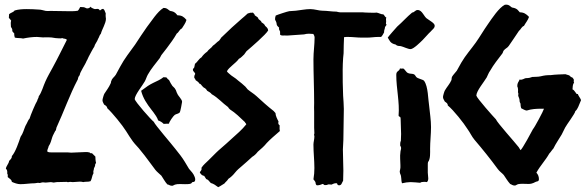

<svg xmlns="http://www.w3.org/2000/svg" viewBox="-20 -773 2491 815"><path d="M10.7 -36.1C12.7 -34.2 13.7 -29.3 12.7 -21.5C19.5 -14.6 29.3 -11.7 30.3 -1C41 3.9 54.7 8.8 66.4 8.8C86.9 8.8 107.4 4.9 127.9 4.9L141.6 2.9C149.4 5.9 155.3 1 162.1 1C166 1 169.9 2 173.8 2C181.6 2 189.5 0 196.3 0C200.2 0 204.1 2 208 2C211.9 2 215.8 0 220.7 0C235.4 0 249 -1 263.7 -1C266.6 -1 262.7 2 277.3 -1C281.2 -1 285.2 0 289.1 0C299.8 0 308.6 -2 319.3 -2C325.2 -2 330.1 -1 333 0C343.8 -2.9 353.5 0 364.3 -3.9C371.1 -14.6 370.1 -27.3 377 -38.1C374 -44.9 378.9 -51.8 378.9 -58.6L383.8 -69.3C382.8 -72.3 383.8 -76.2 387.7 -82C385.7 -87.9 384.8 -101.6 384.8 -108.4L370.1 -123C363.3 -120.1 363.3 -125 359.4 -126C348.6 -128.9 337.9 -127 329.1 -127C313.5 -127 296.9 -125 282.2 -125C278.3 -125 273.4 -126 268.6 -126H244.1C229.5 -126 214.8 -126 200.2 -126C195.3 -126 184.6 -126 180.7 -129.9C179.7 -137.7 185.5 -144.5 186.5 -152.3C195.3 -165 197.3 -176.8 202.1 -191.4C205.1 -200.2 210.9 -209 214.8 -217.8C217.8 -218.8 216.8 -219.7 219.7 -231.4C251 -298.8 275.4 -370.1 310.5 -436.5C311.5 -443.4 313.5 -449.2 318.4 -454.1C318.4 -465.8 342.8 -500 347.7 -514.6C351.6 -519.5 352.5 -525.4 356.4 -532.2C359.4 -538.1 377 -571.3 379.9 -574.2C382.8 -586.9 392.6 -595.7 396.5 -608.4C401.4 -615.2 401.4 -623 408.2 -629.9C413.1 -649.4 429.7 -673.8 429.7 -693.4C429.7 -698.2 427.7 -700.2 428.7 -716.8C424.8 -723.6 424.8 -731.4 418 -735.4C411.1 -735.4 409.2 -731.4 404.3 -728.5C400.4 -732.4 401.4 -737.3 382.8 -734.4C379.9 -734.4 364.3 -741.2 363.3 -745.1C362.3 -738.3 353.5 -737.3 348.6 -737.3L336.9 -742.2C334 -742.2 332 -743.2 320.3 -743.2C317.4 -738.3 315.4 -732.4 310.5 -727.5C294.9 -724.6 280.3 -725.6 261.7 -725.6C239.3 -725.6 216.8 -726.6 194.3 -726.6C187.5 -726.6 181.6 -725.6 174.8 -726.6C164.1 -728.5 155.3 -732.4 143.6 -732.4C127.9 -733.4 112.3 -734.4 93.8 -734.4C77.1 -734.4 58.6 -733.4 42 -728.5C37.1 -720.7 26.4 -719.7 18.6 -712.9C17.6 -708 18.6 -704.1 17.6 -697.3C20.5 -693.4 24.4 -690.4 27.3 -685.5C24.4 -676.8 26.4 -668 26.4 -659.2C29.3 -652.3 33.2 -652.3 32.2 -640.6C35.2 -636.7 38.1 -633.8 41 -629.9C40 -628.9 40 -623 43 -613.3C53.7 -610.4 66.4 -612.3 78.1 -609.4C96.7 -613.3 117.2 -616.2 136.7 -616.2C144.5 -616.2 153.3 -614.3 161.1 -614.3C176.8 -614.3 191.4 -616.2 215.8 -611.3C226.6 -611.3 234.4 -608.4 245.1 -611.3C250 -607.4 260.7 -610.4 263.7 -603.5C243.2 -563.5 224.6 -524.4 203.1 -485.4C192.4 -465.8 181.6 -447.3 172.9 -427.7C164.1 -409.2 157.2 -380.9 144.5 -364.3C144.5 -357.4 138.7 -351.6 137.7 -344.7C131.8 -336.9 108.4 -281.2 105.5 -269.5C98.6 -262.7 98.6 -256.8 87.9 -238.3C81.1 -222.7 78.1 -207 67.4 -192.4C59.6 -168.9 45.9 -127.9 30.3 -110.4C30.3 -103.5 29.3 -100.6 18.6 -89.8C17.6 -78.1 5.9 -68.4 4.9 -56.6C9.8 -53.7 11.7 -46.9 10.7 -36.1Z M415 -347.7C415 -340.8 418.9 -335.9 421.9 -329.1C428.7 -325.2 434.6 -321.3 435.5 -313.5C457 -293.9 500 -241.2 515.6 -215.8C524.4 -201.2 534.2 -186.5 543.9 -172.9C554.7 -158.2 566.4 -148.4 577.1 -133.8C599.6 -107.4 618.2 -79.1 639.6 -51.8C646.5 -43 656.2 -36.1 665 -27.3C673.8 -14.6 679.7 -2 690.4 9.8C698.2 10.7 700.2 15.6 710.9 15.6C713.9 15.6 719.7 11.7 722.7 10.7C733.4 6.8 753.9 8.8 765.6 8.8C772.5 8.8 786.1 8.8 791 5.9C795.9 2.9 793 -1 803.7 -1C806.6 -2.9 808.6 -5.9 808.6 -10.7C808.6 -12.7 808.6 -16.6 806.6 -21.5C800.8 -37.1 793 -43.9 782.2 -56.6L764.6 -85.9C752.9 -105.5 739.3 -122.1 724.6 -140.6C709 -161.1 637.7 -243.2 632.8 -255.9C622.1 -263.7 553.7 -340.8 551.8 -352.5C551.8 -370.1 585.9 -411.1 594.7 -427.7C599.6 -436.5 602.5 -447.3 607.4 -456.1C622.1 -482.4 640.6 -502.9 658.2 -526.4C661.1 -530.3 662.1 -535.2 665 -539.1C672.9 -548.8 679.7 -557.6 688.5 -569.3C703.1 -588.9 717.8 -608.4 730.5 -630.9C739.3 -635.7 741.2 -647.5 752 -652.3C758.8 -664.1 767.6 -673.8 771.5 -688.5C760.7 -701.2 752 -708 733.4 -708C726.6 -714.8 724.6 -721.7 708 -725.6C695.3 -725.6 693.4 -740.2 673.8 -739.3C647.5 -723.6 622.1 -681.6 603.5 -658.2C586.9 -633.8 570.3 -610.4 553.7 -584C531.2 -552.7 507.8 -523.4 490.2 -490.2C483.4 -477.5 477.5 -466.8 471.7 -456.1C466.8 -447.3 456.1 -441.4 453.1 -430.7C450.2 -426.8 452.1 -421.9 449.2 -418C442.4 -402.3 431.6 -388.7 422.9 -375C420.9 -372.1 415 -352.5 415 -347.7ZM624 -305.7 630.9 -296.9C637.7 -288.1 648.4 -272.5 651.4 -261.7C662.1 -257.8 668 -253.9 674.8 -247.1C679.7 -248 681.6 -247.1 697.3 -248C697.3 -254.9 715.8 -281.2 721.7 -285.2C728.5 -290 736.3 -289.1 743.2 -295.9C745.1 -297.9 752.9 -336.9 752.9 -340.8C752.9 -351.6 736.3 -365.2 732.4 -376C729.5 -379.9 727.5 -390.6 724.6 -393.6C721.7 -400.4 715.8 -403.3 711.9 -408.2C707 -415 702.1 -423.8 697.3 -433.6C683.6 -441.4 695.3 -445.3 673.8 -445.3C661.1 -434.6 645.5 -428.7 629.9 -420.9C614.3 -413.1 603.5 -406.2 579.1 -387.7C586.9 -356.4 603.5 -332 624 -305.7Z M798.8 -477.5C798.8 -468.8 807.6 -466.8 808.6 -459C807.6 -456.1 803.7 -453.1 804.7 -442.4C807.6 -439.5 809.6 -436.5 810.5 -432.6C817.4 -427.7 823.2 -424.8 826.2 -418C834 -417 834 -410.2 844.7 -401.4C851.6 -398.4 855.5 -394.5 859.4 -387.7C866.2 -383.8 874 -379.9 878.9 -373C905.3 -358.4 924.8 -335 948.2 -318.4C949.2 -315.4 952.1 -312.5 956.1 -308.6C979.5 -293.9 999 -274.4 1019.5 -254.9C1020.5 -251 1024.4 -250 1025.4 -245.1C1006.8 -221.7 984.4 -203.1 962.9 -183.6C947.3 -168.9 933.6 -157.2 918 -143.6C910.2 -136.7 904.3 -131.8 897.5 -125C885.7 -113.3 877 -104.5 865.2 -92.8C854.5 -82 842.8 -73.2 835 -60.5C837.9 -49.8 831.1 -48.8 828.1 -41C833 -32.2 838.9 -27.3 846.7 -26.4C849.6 -21.5 852.5 -16.6 855.5 -12.7C866.2 -9.8 867.2 -2.9 875 3.9C886.7 6.8 895.5 13.7 906.2 21.5C917 16.6 923.8 10.7 932.6 5.9C937.5 -1 945.3 -5.9 949.2 -13.7C960 -20.5 970.7 -31.2 977.5 -40C986.3 -50.8 995.1 -58.6 1005.9 -67.4C1020.5 -80.1 1035.2 -92.8 1050.8 -107.4C1059.6 -112.3 1068.4 -121.1 1074.2 -128.9C1088.9 -141.6 1100.6 -151.4 1112.3 -166C1127 -181.6 1145.5 -197.3 1168 -216.8C1167 -220.7 1166 -228.5 1167 -241.2C1164.1 -244.1 1159.2 -245.1 1162.1 -257.8C1157.2 -266.6 1149.4 -282.2 1149.4 -293L1141.6 -301.8C1115.2 -322.3 1091.8 -343.8 1068.4 -365.2C1056.6 -376 1043.9 -382.8 1031.2 -393.6C1027.3 -398.4 1024.4 -402.3 1021.5 -405.3C1011.7 -415 1001 -422.9 990.2 -431.6C979.5 -442.4 963.9 -449.2 953.1 -460C950.2 -462.9 944.3 -466.8 943.4 -470.7C951.2 -487.3 981.4 -504.9 994.1 -523.4C1002.9 -527.3 1008.8 -535.2 1016.6 -542C1019.5 -546.9 1023.4 -550.8 1026.4 -555.7C1046.9 -573.2 1108.4 -626 1118.2 -643.6C1117.2 -650.4 1116.2 -654.3 1105.5 -663.1C1102.5 -670.9 1096.7 -673.8 1089.8 -678.7C1088.9 -682.6 1088.9 -683.6 1077.1 -692.4C1076.2 -700.2 1070.3 -701.2 1061.5 -708C1060.5 -714.8 1056.6 -714.8 1053.7 -719.7C1052.7 -718.8 1048.8 -718.8 1041 -718.8C1037.1 -715.8 1033.2 -717.8 1030.3 -714.8C1022.5 -707 1013.7 -700.2 1005.9 -693.4C977.5 -668.9 953.1 -646.5 918 -612.3C917 -608.4 913.1 -605.5 910.2 -600.6C899.4 -593.8 894.5 -585.9 883.8 -579.1C877 -568.4 866.2 -564.5 859.4 -553.7C849.6 -546.9 841.8 -539.1 835 -529.3C823.2 -522.5 818.4 -509.8 807.6 -502L804.7 -487.3C803.7 -483.4 798.8 -482.4 798.8 -477.5Z M1154.3 -671.9C1154.3 -661.1 1165 -658.2 1165 -654.3C1165 -651.4 1161.1 -654.3 1168.9 -638.7V-626C1171.9 -623 1175.8 -622.1 1180.7 -622.1C1184.6 -622.1 1184.6 -623 1200.2 -622.1C1223.6 -623 1246.1 -626 1270.5 -627C1277.3 -628.9 1284.2 -629.9 1291 -629.9C1297.9 -629.9 1302.7 -628.9 1309.6 -628.9C1312.5 -626 1315.4 -618.2 1315.4 -614.3C1315.4 -583 1310.5 -552.7 1310.5 -521.5C1310.5 -459 1313.5 -398.4 1313.5 -335.9C1313.5 -323.2 1312.5 -309.6 1313.5 -297.9C1313.5 -275.4 1313.5 -252.9 1313.5 -230.5C1313.5 -222.7 1314.5 -214.8 1314.5 -207C1314.5 -204.1 1311.5 -205.1 1314.5 -194.3C1314.5 -181.6 1310.5 -169.9 1310.5 -159.2C1310.5 -125 1314.5 -93.8 1314.5 -59.6C1314.5 -43 1313.5 -30.3 1310.5 -11.7C1313.5 -8.8 1316.4 -3.9 1318.4 -1C1321.3 3.9 1317.4 8.8 1325.2 13.7C1333 13.7 1341.8 11.7 1348.6 7.8C1355.5 7.8 1353.5 13.7 1361.3 12.7C1370.1 12.7 1371.1 9.8 1374 9.8C1377.9 9.8 1382.8 9.8 1386.7 10.7C1394.5 7.8 1398.4 3.9 1410.2 4.9C1413.1 7.8 1409.2 10.7 1418 13.7C1430.7 13.7 1429.7 4.9 1436.5 -5.9C1436.5 -20.5 1437.5 -34.2 1437.5 -48.8C1437.5 -79.1 1435.5 -108.4 1435.5 -138.7C1435.5 -153.3 1437.5 -164.1 1437.5 -178.7C1437.5 -222.7 1439.5 -266.6 1439.5 -310.5C1439.5 -330.1 1437.5 -347.7 1436.5 -367.2C1434.6 -405.3 1434.6 -441.4 1434.6 -477.5C1434.6 -494.1 1435.5 -509.8 1436.5 -526.4C1436.5 -533.2 1438.5 -540 1438.5 -546.9C1438.5 -570.3 1439.5 -592.8 1440.4 -615.2C1447.3 -616.2 1452.1 -616.2 1457 -616.2C1477.5 -616.2 1496.1 -613.3 1515.6 -613.3C1523.4 -613.3 1530.3 -613.3 1538.1 -613.3C1553.7 -613.3 1570.3 -616.2 1585 -616.2H1597.7C1604.5 -623 1606.4 -628.9 1610.4 -635.7C1609.4 -644.5 1614.3 -650.4 1614.3 -658.2L1621.1 -668C1621.1 -670.9 1616.2 -666 1619.1 -681.6C1619.1 -688.5 1617.2 -693.4 1620.1 -698.2C1613.3 -701.2 1612.3 -708 1607.4 -711.9C1595.7 -711.9 1587.9 -718.8 1577.1 -719.7C1574.2 -718.8 1571.3 -718.8 1566.4 -718.8C1563.5 -718.8 1521.5 -719.7 1519.5 -720.7H1424.8C1417 -720.7 1411.1 -723.6 1408.2 -723.6C1387.7 -723.6 1369.1 -727.5 1348.6 -727.5C1334 -727.5 1315.4 -734.4 1296.9 -734.4C1277.3 -734.4 1254.9 -729.5 1235.4 -727.5C1226.6 -726.6 1216.8 -726.6 1208 -725.6C1200.2 -724.6 1156.2 -710 1150.4 -707C1148.4 -701.2 1147.5 -696.3 1147.5 -691.4C1147.5 -686.5 1153.3 -682.6 1154.3 -671.9Z M1671.9 -282.2C1674.8 -273.4 1680.7 -283.2 1680.7 -265.6C1680.7 -246.1 1682.6 -224.6 1682.6 -204.1C1682.6 -195.3 1681.6 -185.5 1681.6 -174.8C1678.7 -171.9 1678.7 -160.2 1678.7 -156.2C1678.7 -152.3 1682.6 -151.4 1682.6 -144.5C1682.6 -137.7 1679.7 -133.8 1679.7 -127C1676.8 -108.4 1679.7 -89.8 1679.7 -71.3C1679.7 -64.5 1680.7 -61.5 1676.8 -45.9C1676.8 -42 1677.7 -39.1 1678.7 -35.2C1685.5 -23.4 1681.6 -7.8 1686.5 4.9C1699.2 2 1711.9 0 1722.7 0C1737.3 0 1749 2 1763.7 2.9C1766.6 0 1772.5 -1 1779.3 -1C1783.2 -1 1788.1 -1 1792 0C1795.9 -2.9 1797.9 -8.8 1797.9 -15.6C1797.9 -24.4 1795.9 -32.2 1795.9 -40V-71.3C1795.9 -78.1 1795.9 -82 1796.9 -85C1807.6 -97.7 1805.7 -126 1805.7 -141.6C1805.7 -171.9 1809.6 -203.1 1809.6 -233.4C1809.6 -263.7 1804.7 -292 1801.8 -322.3C1796.9 -351.6 1797.9 -405.3 1780.3 -429.7C1775.4 -436.5 1752 -438.5 1746.1 -447.3C1743.2 -451.2 1741.2 -456.1 1736.3 -458C1729.5 -460.9 1719.7 -459 1711.9 -462.9C1703.1 -466.8 1700.2 -477.5 1691.4 -482.4C1687.5 -481.4 1682.6 -481.4 1677.7 -482.4C1674.8 -468.8 1662.1 -473.6 1662.1 -455.1C1662.1 -396.5 1676.8 -339.8 1671.9 -282.2ZM1659.2 -584C1666 -577.1 1672.9 -578.1 1681.6 -577.1C1693.4 -574.2 1711.9 -564.5 1722.7 -564.5C1735.4 -564.5 1764.6 -593.8 1774.4 -603.5C1787.1 -616.2 1795.9 -627.9 1808.6 -639.6C1815.4 -648.4 1825.2 -652.3 1825.2 -664.1C1825.2 -674.8 1803.7 -685.5 1794.9 -692.4C1779.3 -700.2 1773.4 -730.5 1752.9 -730.5C1742.2 -730.5 1740.2 -720.7 1729.5 -719.7C1707 -701.2 1688.5 -679.7 1666 -660.2C1662.1 -656.2 1626 -615.2 1626 -613.3C1633.8 -601.6 1635.7 -588.9 1659.2 -584Z M1868.2 -341.8C1875 -336.9 1880.9 -334 1880.9 -325.2C1904.3 -306.6 1949.2 -250 1964.8 -224.6C1975.6 -210 1982.4 -193.4 1994.1 -179.7C2028.3 -139.6 2061.5 -98.6 2092.8 -55.7C2100.6 -44.9 2110.4 -39.1 2118.2 -30.3C2127 -17.6 2134.8 -3.9 2145.5 7.8C2153.3 10.7 2155.3 14.6 2166 14.6C2168.9 14.6 2174.8 9.8 2178.7 8.8C2190.4 5.9 2209 7.8 2223.6 7.8C2230.5 7.8 2240.2 6.8 2253.9 -1C2258.8 -3.9 2267.6 -1 2267.6 -12.7C2267.6 -23.4 2263.7 -33.2 2256.8 -40C2273.4 -70.3 2295.9 -92.8 2311.5 -121.1C2318.4 -127.9 2322.3 -135.7 2329.1 -142.6C2339.8 -165 2352.5 -181.6 2364.3 -202.1C2369.1 -210.9 2373 -219.7 2378.9 -231.4C2384.8 -243.2 2421.9 -292 2421.9 -300.8C2433.6 -311.5 2435.5 -323.2 2446.3 -347.7C2446.3 -352.5 2435.5 -365.2 2432.6 -374H2428.7C2425.8 -374 2418.9 -390.6 2410.2 -393.6C2411.1 -402.3 2410.2 -415 2417 -421.9C2415 -424.8 2415 -428.7 2416 -434.6C2415 -437.5 2412.1 -441.4 2409.2 -444.3C2402.3 -445.3 2401.4 -449.2 2397.5 -452.1C2392.6 -455.1 2386.7 -455.1 2379.9 -458C2359.4 -457 2337.9 -457 2317.4 -454.1C2299.8 -454.1 2292 -453.1 2275.4 -449.2C2263.7 -446.3 2251 -447.3 2239.3 -446.3C2232.4 -443.4 2224.6 -441.4 2213.9 -441.4C2205.1 -441.4 2197.3 -431.6 2185.5 -435.5C2182.6 -424.8 2175.8 -424.8 2175.8 -406.2C2178.7 -401.4 2179.7 -392.6 2178.7 -380.9C2181.6 -377 2179.7 -371.1 2179.7 -366.2C2182.6 -358.4 2185.5 -353.5 2185.5 -344.7C2185.5 -339.8 2187.5 -337.9 2189.5 -333C2190.4 -330.1 2188.5 -326.2 2192.4 -313.5C2201.2 -309.6 2207 -304.7 2215.8 -303.7C2236.3 -310.5 2256.8 -311.5 2277.3 -311.5H2289.1C2287.1 -302.7 2249 -231.4 2242.2 -224.6C2237.3 -214.8 2196.3 -138.7 2189.5 -135.7L2181.6 -148.4C2165 -169.9 2089.8 -252.9 2085 -266.6C2076.2 -275.4 2003.9 -356.4 2002 -367.2C2002 -386.7 2035.2 -425.8 2045.9 -444.3C2050.8 -453.1 2053.7 -463.9 2060.5 -472.7C2075.2 -499 2094.7 -522.5 2112.3 -545.9C2115.2 -549.8 2115.2 -554.7 2118.2 -558.6C2125 -567.4 2133.8 -569.3 2139.6 -578.1C2153.3 -598.6 2168 -619.1 2182.6 -641.6C2191.4 -648.4 2193.4 -659.2 2204.1 -663.1C2210.9 -675.8 2220.7 -686.5 2225.6 -701.2C2213.9 -713.9 2203.1 -720.7 2186.5 -720.7C2179.7 -727.5 2176.8 -736.3 2158.2 -740.2C2146.5 -740.2 2145.5 -755.9 2123 -752.9C2097.7 -740.2 2068.4 -695.3 2050.8 -669.9C2032.2 -643.6 2018.6 -619.1 2000 -592.8C1980.5 -565.4 1956.1 -538.1 1938.5 -507.8C1931.6 -496.1 1925.8 -484.4 1918.9 -472.7C1912.1 -463.9 1904.3 -456.1 1899.4 -448.2C1896.5 -443.4 1897.5 -438.5 1896.5 -433.6C1889.6 -417 1877 -404.3 1868.2 -388.7C1866.2 -385.7 1860.4 -366.2 1860.4 -361.3C1860.4 -353.5 1865.2 -348.6 1868.2 -341.8Z"/></svg>

Font: Caesar Dressing Cyrillic
Style: Regular
Weight: 400
Designer: Dathan Boardman
Foundry: Open Window
Version: Version 1.00;July 2, 2020;FontCreator 13.0.0.2642 64-bit